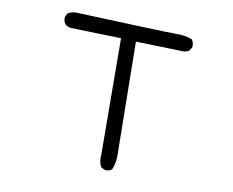

<svg xmlns="http://www.w3.org/2000/svg" viewBox="-81 -834 1161 957"><g transform="rotate(10 500.0 -356.0)"><path d="M513 18H507L487 8Q475 -13 475 -39L476 -53L472 -643L217 -650Q178 -655 178 -693V-699L188 -719Q208 -730 234 -730L252 -729Q680 -712 740 -712H750Q787 -712 820 -699Q830 -686 830 -668V-662L820 -643Q805 -632 784 -632L771 -633L548 -639L556 -64Q556 -25 542 8Q530 18 513 18Z"/></g></svg>

Font: Xiaolai SC
Style: Regular
Weight: 400
Designer: Nozomi Seto 瀬戸のぞみ
Version: Version 3.11;December 4, 2020;FontCreator 13.0.0.2613 64-bit